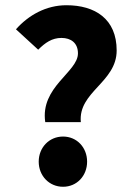

<svg xmlns="http://www.w3.org/2000/svg" viewBox="-20 -702 508 734"><path d="M153 -235H289C278 -351 426 -387 426 -509C426 -630 343 -682 234 -682C156 -682 89 -644 41 -590L126 -512C153 -539 179 -557 215 -557C251 -557 278 -538 278 -498C278 -426 133 -370 153 -235ZM221 12C274 12 313 -30 313 -84C313 -138 274 -180 221 -180C168 -180 128 -138 128 -84C128 -30 168 12 221 12Z"/></svg>

Font: Source Sans Pro
Style: Bold
Weight: 700
Designer: Paul D. Hunt
Foundry: Adobe Systems Incorporated
Version: Version 3.006;hotconv 1.0.111;makeotfexe 2.5.65597